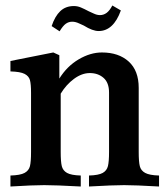

<svg xmlns="http://www.w3.org/2000/svg" viewBox="-20 -676 606 699"><path d="M559 -37V3Q472 -2 432 -2Q392 -2 304 3V-37Q339 -38 354 -46.5Q369 -55 373 -71.5Q377 -88 377 -123V-339Q377 -375 357 -392.5Q337 -410 307 -410Q278 -410 249.5 -389Q221 -368 201 -335V-123Q201 -87 205 -71Q209 -55 224 -46.5Q239 -38 274 -37V3Q182 -2 141 -2Q100 -2 18 3V-37Q54 -38 69.5 -46.5Q85 -55 89 -71Q93 -87 93 -123V-338Q93 -370 89 -384.5Q85 -399 69.5 -407Q54 -415 18 -416V-454L174 -485L196 -475V-390Q224 -435 266.5 -460Q309 -485 351 -485Q412 -485 448.5 -452Q485 -419 485 -356V-123Q485 -87 489 -71Q493 -55 508.5 -46.5Q524 -38 559 -37ZM420 -638Q393 -563 339 -563Q317 -563 285 -583Q282 -584 268.5 -590.5Q255 -597 243 -597Q230 -597 219.5 -589.5Q209 -582 197 -562L168 -581Q180 -617 199.5 -635.5Q219 -654 249 -654Q262 -654 274 -649Q286 -644 303 -635Q308 -633 320.5 -627Q333 -621 344 -621Q357 -621 368 -629Q379 -637 389 -656Z"/></svg>

Font: Gupter
Style: Bold
Weight: 700
Designer: Octavio Pardo
Version: Version 1.000